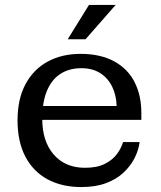

<svg xmlns="http://www.w3.org/2000/svg" viewBox="-20 -745 650 777"><path d="M309 12Q231 12 173 -19Q115 -50 83 -110.5Q51 -171 51 -258Q51 -344 83 -404Q115 -464 172.5 -495.5Q230 -527 306 -527L309 -469Q260 -469 224.5 -446Q189 -423 170 -377.5Q151 -332 151 -264Q151 -173 197.5 -119.5Q244 -66 324 -66Q373 -66 404.5 -82Q436 -98 453.5 -122Q471 -146 478 -170H545Q541 -138 525 -106Q509 -74 480.5 -47Q452 -20 409.5 -4Q367 12 309 12ZM99 -260V-316H452L552 -288V-260ZM452 -316Q451 -358 434.5 -393Q418 -428 386.5 -448.5Q355 -469 309 -469L306 -527Q386 -527 441.5 -497Q497 -467 524.5 -413Q552 -359 552 -288ZM254 -586 340 -725H448L326 -586Z"/></svg>

Font: Montagu Slab 24pt
Style: Regular
Weight: 400
Designer: Florian Karsten
Foundry: Florian Karsten
Version: Version 1.000